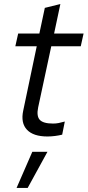

<svg xmlns="http://www.w3.org/2000/svg" viewBox="-20 -667 434 951"><path d="M215 9Q145 9 113.5 -24.5Q82 -58 95 -119L162 -438H56L70 -501H175L202 -628L279 -647L248 -501H394L380 -438H234L169 -135Q160 -92 177 -73.5Q194 -55 243 -55Q257 -55 270 -57.5Q283 -60 301 -65L288 0Q272 4 252.5 6.5Q233 9 215 9ZM62 264 140 85H215L117 264Z"/></svg>

Font: Red Hat Display VF
Style: Italic
Weight: 300
Italic angle: -12°
Designer: Pentagram, MCKL
Foundry: Pentagram, MCKL
Version: Version 1.010